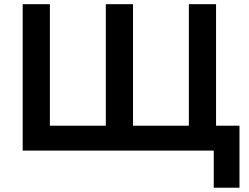

<svg xmlns="http://www.w3.org/2000/svg" viewBox="-20 -720 1191 918"><path d="M1002 177.5V0H937V-119H1125V177.5ZM88.5 0V-700H218.5V-119H486V-700H616V-119H883V-700H1013V0Z"/></svg>

Font: Geologica Medium
Style: Regular
Weight: 500
Designer: Sindre Bremnes, Frode Helland
Foundry: Monokrom Skriftforlag AS
Version: Version 1.010;gftools[0.9.28]